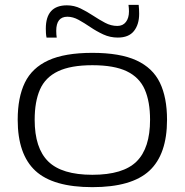

<svg xmlns="http://www.w3.org/2000/svg" viewBox="-20 -762 762 792"><path d="M53 -268Q53 -360 82.5 -421Q112 -482 179.5 -513Q247 -544 361 -544Q475 -544 542.5 -513Q610 -482 639.5 -421Q669 -360 669 -268Q669 -125 596 -57.5Q523 10 361 10Q199 10 126 -57.5Q53 -125 53 -268ZM123 -268Q123 -151 179 -96Q235 -41 361 -41Q488 -41 543.5 -96Q599 -151 599 -268Q599 -343 577 -393Q555 -443 503 -468Q451 -493 361 -493Q272 -493 219.5 -468Q167 -443 145 -393Q123 -343 123 -268ZM172 -607Q170 -616 169.5 -626Q169 -636 169 -644Q169 -740 256 -740Q286 -740 312.5 -727Q339 -714 364 -697.5Q389 -681 413.5 -668Q438 -655 464 -655Q487 -655 499.5 -671.5Q512 -688 512 -715Q512 -721 511.5 -728Q511 -735 510 -742H552Q554 -724 554 -705Q554 -661 532.5 -634Q511 -607 466 -607Q434 -607 406 -620Q378 -633 353 -650Q328 -667 304.5 -680Q281 -693 258 -693Q212 -693 212 -635Q212 -619 214 -607Z"/></svg>

Font: Georama Extended Light
Style: Regular
Weight: 300
Width: 7
Designer: Jean-Baptiste Levee
Foundry: Production Type
Version: Version 1.000